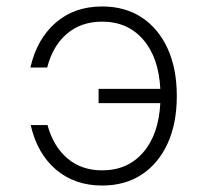

<svg xmlns="http://www.w3.org/2000/svg" viewBox="-20 -562 640 594"><path d="M296 12Q211 12 153 -37.5Q95 -87 75 -175H127Q145 -109 188.5 -72Q232 -35 296 -35Q375 -35 423 -90.5Q471 -146 476 -243H285V-287H476Q471 -384 423 -439.5Q375 -495 296 -495Q231 -495 187 -457.5Q143 -420 126 -353H74Q94 -441 152 -491.5Q210 -542 296 -542Q367 -542 418.5 -508Q470 -474 498.5 -412Q527 -350 527 -265Q527 -180 498.5 -118Q470 -56 418.5 -22Q367 12 296 12Z"/></svg>

Font: Geist Mono ExtraLight
Style: Regular
Weight: 200
Monospace: yes
Designer: Basement.studio, Andrés Briganti, Mateo Zaragoza
Foundry: Basement.studio, Vercel, Andrés Briganti, Guido Ferreyra, Mateo Zaragoza
Version: Version 1.500; ttfautohint (v1.8.4.7-5d5b)